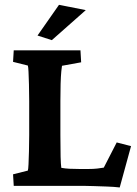

<svg xmlns="http://www.w3.org/2000/svg" viewBox="-20 -786 578 812"><path d="M486.3 6.8Q461.9 3.9 432.6 2.9Q403.3 2 377 1Q350.6 0 334 0H38.1L35.2 -48.8L97.7 -64.5Q99.6 -69.3 100.6 -91.3Q101.6 -113.3 102.5 -146Q103.5 -178.7 103.5 -214.8V-358.4Q103.5 -396.5 102.5 -428.7Q101.6 -460.9 100.6 -482.4Q99.6 -503.9 97.7 -508.8L35.2 -524.4L38.1 -573.2H320.3L323.2 -522.5L242.2 -507.8Q241.2 -504.9 239.3 -484.4Q237.3 -463.9 236.3 -431.2Q235.4 -398.4 235.4 -358.4V-214.8Q235.4 -157.2 236.3 -123Q237.3 -88.9 239.3 -76.2Q255.9 -73.2 273.9 -72.3Q292 -71.3 317.4 -71.3H353.5Q375 -71.3 391.6 -73.2Q408.2 -75.2 418.9 -77.1L473.6 -183.6L534.2 -168ZM199.2 -616.2 138.7 -635.7 229.5 -765.6 342.8 -743.2Z"/></svg>

Font: Crimson Pro
Style: Bold
Weight: 700
Designer: Jacques Le Bailly
Foundry: Baron von Fonthausen
Version: Version 1.003